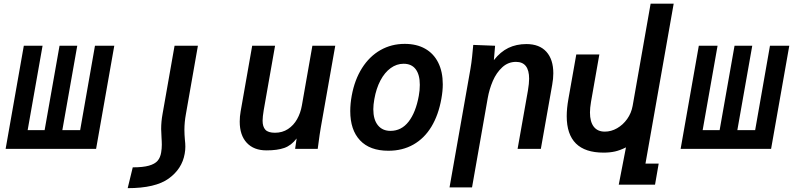

<svg xmlns="http://www.w3.org/2000/svg" viewBox="-20 -794 4240 1024"><path d="M492.5 0H10L107 -550H207L127.5 -100H218L297.5 -550H392L312.5 -100H407.5L486.5 -550H589.5Z M965 26Q968.5 6.5 968.5 -11.5Q968.5 -28.5 966 -50Q965 -62 964.2 -75.2Q963.5 -88.5 963.5 -101Q963.5 -142.5 971.5 -185.5L1035.5 -550H911L847 -186.5Q839.5 -146 839.5 -106Q839.5 -88 841.5 -60Q842 -50.5 842.5 -41.2Q843 -32 843 -22.5Q843 -2 839.5 19Q835 46.5 820.5 63.5Q806 80.5 774.2 89.5Q742.5 98.5 688 98.5L661 209.5Q809 209.5 880 158Q951 106.5 965 26Z M1258.5 -145.5Q1258.5 -172.5 1263.5 -200.5L1325 -550H1447L1386.5 -206.5Q1380.5 -170.5 1380.5 -150.5Q1380.5 -118.5 1395.2 -102.2Q1410 -86 1446.5 -86Q1486 -86 1516 -105.8Q1546 -125.5 1564.5 -158.5Q1583 -191.5 1590 -231.5L1646 -550H1768L1691 -114.5Q1684 -73.5 1680 -40.5L1674.5 0H1554L1562 -55.5Q1533.5 -18 1496.2 -5Q1459 8 1401 8Q1333.5 8 1296 -32.5Q1258.5 -73 1258.5 -145.5Z M1848 -201.5Q1848 -241.5 1856 -284.5Q1871.5 -369 1911 -431.2Q1950.5 -493.5 2009 -526.8Q2067.5 -560 2138.5 -560Q2202 -560 2247.5 -534.2Q2293 -508.5 2317.2 -460Q2341.5 -411.5 2341.5 -344.5Q2341.5 -309 2334 -267.5Q2318.5 -180.5 2280.8 -118.2Q2243 -56 2184.8 -23Q2126.5 10 2051.5 10Q1952.5 10 1900.2 -45.5Q1848 -101 1848 -201.5ZM2213.5 -282.5Q2219 -312 2219 -341.5Q2219 -395.5 2197 -424.8Q2175 -454 2132.5 -454Q2095.5 -454 2063.5 -430.8Q2031.5 -407.5 2009 -365Q1986.5 -322.5 1976.5 -265.5Q1971 -235 1971 -211.5Q1971 -156.5 1995.2 -126.2Q2019.5 -96 2062.5 -96Q2121 -96 2159.2 -145.2Q2197.5 -194.5 2213.5 -282.5Z M2504 -554.5 2620.5 -550 2614 -473.5Q2649 -518 2691.5 -538.5Q2734 -559 2787.5 -559Q2857 -559 2894 -518Q2931 -477 2931 -403Q2931 -374.5 2925 -341.5L2864.5 0H2740.5L2795.5 -310.5Q2802 -349.5 2802 -374Q2802 -464 2732 -464Q2690 -464 2658.8 -435.2Q2627.5 -406.5 2608.5 -362.5Q2589.5 -318.5 2581 -269.5L2497.5 205.5H2377.5L2489 -426.5Q2494.5 -458.5 2497.8 -490.5Q2501 -522.5 2504 -554.5Z M3199 20Q3002.5 20 3002.5 -174.5Q3002.5 -216 3011.5 -266L3053.5 -503.5H3176.5L3132 -250.5Q3126.5 -218.5 3126.5 -194Q3126.5 -144.5 3146.8 -118.2Q3167 -92 3205.5 -92Q3239.5 -92 3271 -110Q3302.5 -128 3324.8 -159.2Q3347 -190.5 3354 -229L3450 -774.5H3573L3422.5 78.5H3493L3473.5 191H3280L3318.5 -8Q3287.5 7.5 3260.2 13.8Q3233 20 3199 20Z M4092.5 0H3610L3707 -550H3807L3727.5 -100H3818L3897.5 -550H3992L3912.5 -100H4007.5L4086.5 -550H4189.5Z"/></svg>

Font: JuliaMono
Style: Bold Italic
Weight: 700
Italic angle: -9°
Monospace: yes
Designer: cormullion
Foundry: corm
Version: Version 0.057; ttfautohint (v1.8.4)